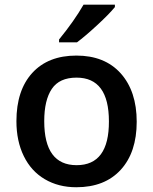

<svg xmlns="http://www.w3.org/2000/svg" viewBox="-20 -786 651 816"><path d="M168 -271Q168 -84 305.7 -84Q443.4 -84 442.9 -270Q442.9 -456.1 305.2 -456.1Q232.4 -456.1 200.2 -408.2Q168 -360.4 168 -271ZM304.2 9.8Q228.5 9.8 170.4 -24.4Q112.3 -58.6 81.1 -122.6Q49.8 -186.5 49.8 -271Q49.8 -402.3 117.2 -476.1Q184.6 -549.8 304.7 -549.8Q424.8 -549.8 492.7 -474.6Q561 -398.4 561 -268.6Q561 -138.7 493.2 -64.5Q425.3 9.8 304.2 9.8ZM468.3 -766.1V-755.9Q443.4 -725.6 392.6 -678.7Q341.8 -631.8 307.1 -606H231V-618.2Q295.9 -697.8 335 -766.1Z"/></svg>

Font: OpenSans-Semibold
Style: Regular
Weight: 600
Foundry: Ascender Corporation
Version: Version 1.10